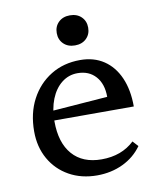

<svg xmlns="http://www.w3.org/2000/svg" viewBox="-80 -754 691 830"><g transform="rotate(-10 265.5 -339.0)"><path d="M280 12Q211 12 157.5 -18Q104 -48 74 -101Q44 -154 44 -222Q44 -302 76 -362.5Q108 -423 164 -457.5Q220 -492 293 -492Q353 -492 396.5 -463Q440 -434 463.5 -380.5Q487 -327 487 -254H104V-294L381 -315Q381 -372 351.5 -405Q322 -438 272 -438Q233 -438 202.5 -414Q172 -390 155 -347.5Q138 -305 138 -250Q138 -156 183 -104.5Q228 -53 311 -53Q399 -53 455 -106L477 -82Q445 -37 393.5 -12.5Q342 12 280 12ZM283 -558Q252 -558 233 -576.5Q214 -595 214 -624Q214 -653 233 -671.5Q252 -690 283 -690Q314 -690 333 -671.5Q352 -653 352 -624Q352 -595 333 -576.5Q314 -558 283 -558Z"/></g></svg>

Font: Platypi Light
Style: Regular
Weight: 300
Designer: David Sargent
Foundry: Bolt Cutter Type
Version: Version 1.200